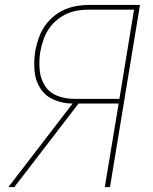

<svg xmlns="http://www.w3.org/2000/svg" viewBox="-20 -755 616 775"><path d="M14 0H38L297 -337H459L403 0H424L545 -735H337Q307 -735 276 -728Q245 -721 217.5 -704Q190 -687 169.5 -661.5Q149 -636 138 -606Q127 -576 122 -546Q116 -507 119.5 -468Q123 -429 143 -398Q163 -367 198.5 -352Q234 -337 273 -337ZM462 -356H278Q243 -356 211 -368.5Q179 -381 161 -409.5Q143 -438 140 -473Q137 -508 142 -543Q147 -571 156.5 -598Q166 -625 184.5 -648.5Q203 -672 228.5 -688Q254 -704 281.5 -710Q309 -716 337 -716H521Z"/></svg>

Font: Iosevka Sparkle Thin Oblique
Style: Regular
Weight: 100
Italic angle: -9°
Designer: Belleve Invis
Foundry: Belleve Invis
Version: Version 4.5.0; ttfautohint (v1.8.3)